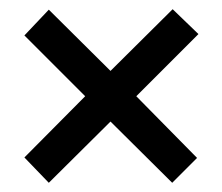

<svg xmlns="http://www.w3.org/2000/svg" viewBox="-20 -562 483 417"><path d="M355 -542 411 -488 276 -353 408 -219 354 -165 220 -298 86 -165 33 -220 165 -353 33 -485 86 -541 220 -408Z"/></svg>

Font: Noto Sans Lao Looped ExtraCondensed Medium
Style: Regular
Weight: 500
Width: 2
Designer: Mark Frömberg, Ben Mitchell
Foundry: The Fontpad Ltd
Version: Version 1.002; ttfautohint (v1.8.4.7-5d5b)